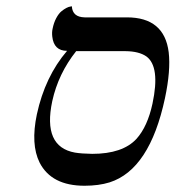

<svg xmlns="http://www.w3.org/2000/svg" viewBox="-20 -577 556 608"><path d="M377.4 -415H221.2Q164.6 -343.8 145.5 -256.8Q114.7 -112.3 217.3 -93.8Q238.3 -90.3 272 -89.8Q368.2 -89.8 412.1 -137.2Q447.3 -176.3 462.9 -249Q487.8 -366.2 443.4 -398.4Q419.9 -414.6 377.4 -415ZM247.6 11.2Q143.1 11.2 105.5 -62Q76.7 -119.6 96.7 -214.8Q122.6 -334.5 192.4 -416Q150.4 -416 145.5 -461.4Q144 -474.6 146.5 -485.8Q150.4 -505.4 158.2 -519.8Q166 -534.2 174.3 -541Q182.6 -547.9 190.2 -551.8Q197.8 -555.7 202.6 -556.2L207.5 -557.1Q209.5 -522.9 248 -522H381.8Q500.5 -522 514.2 -411.6Q521 -354 502.4 -266.1Q454.1 -40 327.1 0.5Q292.5 11.2 247.6 11.2Z"/></svg>

Font: Linux Biolinum Slanted O
Style: Slanted
Weight: 400
Designer: Philipp H. Poll
Foundry: Philipp H. Poll
Version: Version 1.0.4